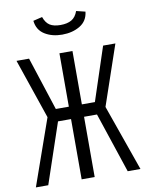

<svg xmlns="http://www.w3.org/2000/svg" viewBox="-98 -988 811 1057"><g transform="rotate(-10 307.5 -459.0)"><path d="M271.3 0V-336.9H198.5L84.6 0H15.4L145.6 -369.7L31.3 -704.6H101.5L198.5 -406.2H271.3V-704.6H344.1V-406.2H416.9L515.4 -704.6H584.1L469.7 -369.7L600 0H528.7L416.4 -336.9H344.1V0ZM161 -905.6 211.8 -917.9Q223.6 -884.1 245.4 -870.5Q267.2 -856.9 304.6 -856.9Q343.1 -856.9 366.7 -870.8Q390.3 -884.6 402.1 -917.9L452.3 -905.6Q446.7 -853.8 404.6 -828.5Q362.6 -803.1 304.6 -803.1Q248.2 -803.1 207.4 -828.5Q166.7 -853.8 161 -905.6Z"/></g></svg>

Font: Fira Code Fixed Light
Style: Regular
Weight: 300
Monospace: yes
Designer: Carrois Corporate, Edenspiekermann AG, Nikita Prokopov
Foundry: Carrois Corporate, Edenspiekermann AG, Nikita Prokopov
Version: Version 5.002